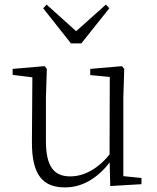

<svg xmlns="http://www.w3.org/2000/svg" viewBox="-20 -802 683 836"><path d="M263 14C345 14 412 -33 464 -103H482L463 -137C412 -71 350 -34 286 -34C217 -34 180 -74 180 -188V-377L184 -502L174 -514L35 -502V-476L140 -463L121 -478L119 -185C118 -37 169 14 263 14ZM460 8 596 0V-27L517 -35V-377L521 -502L511 -514L373 -502V-475L458 -467L457 -117V-116ZM183 -782 168 -766 289 -613H334L456 -766L441 -782L288 -645H335Z"/></svg>

Font: Source Han Serif TW VF
Style: Regular
Weight: 250
Designer: Ryoko NISHIZUKA 西塚涼子 (kana & ideographs); Frank Grießhammer (Latin, Greek & Cyrillic); Wenlong ZHANG 张文龙 (bopomofo); San
Foundry: Adobe
Version: Version 2.002;hotconv 1.1.0;makeotfexe 2.6.0